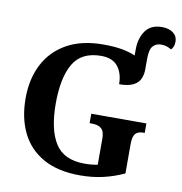

<svg xmlns="http://www.w3.org/2000/svg" viewBox="-94 -962 1004 1060"><g transform="rotate(10 408.0 -432.5)"><path d="M424 10Q300 10 218 -36Q136 -82 95.5 -164.5Q55 -247 55 -358Q55 -466 97.5 -548.5Q140 -631 223 -677.5Q306 -724 428 -724Q489 -724 532.5 -716Q576 -708 607 -694V-729Q607 -790 636.5 -832.5Q666 -875 729 -875Q768 -875 792 -857Q816 -839 816 -809Q816 -779 799 -762Q786 -770 772 -774.5Q758 -779 742 -779Q712 -779 695 -759.5Q678 -740 678 -688V-628Q678 -599 667 -575Q656 -551 628 -537Q600 -523 550 -523Q550 -584 520 -622Q490 -660 426 -660Q316 -660 270 -581.5Q224 -503 224 -358Q224 -213 272.5 -135.5Q321 -58 438 -58Q477 -58 511 -65V-212Q511 -252 493 -267.5Q475 -283 440 -283H427V-336H736V-283H729Q698 -283 684 -267Q670 -251 670 -208V-44Q611 -17 551.5 -3.5Q492 10 424 10Z"/></g></svg>

Font: Noto Serif
Style: Bold
Weight: 700
Designer: Monotype Design Team
Foundry: Monotype Imaging Inc.
Version: Version 2.014